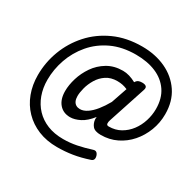

<svg xmlns="http://www.w3.org/2000/svg" viewBox="-170 -851 1218 1191"><g transform="rotate(30 439.5 -255.5)"><path d="M246 -180Q246 -223 261 -272.5Q276 -322 306.5 -366.5Q337 -411 384.5 -439.5Q432 -468 495 -468Q518 -468 541.5 -461Q565 -454 589 -441L591 -443Q598 -455 608.5 -459.5Q619 -464 634 -464Q655 -464 663.5 -456Q672 -448 666 -430L578 -162Q573 -148 574 -136Q575 -124 590 -124Q637 -124 674 -145Q711 -166 737 -200.5Q763 -235 776.5 -278Q790 -321 790 -364Q790 -440 755 -491.5Q720 -543 658.5 -569Q597 -595 515 -595Q417 -595 342.5 -560Q268 -525 217.5 -465.5Q167 -406 141.5 -333Q116 -260 116 -185Q116 -127 134 -77.5Q152 -28 186.5 8.5Q221 45 270.5 65Q320 85 384 85Q432 85 479.5 75.5Q527 66 580 49Q605 41 615 71Q624 102 599 110Q539 130 485.5 138.5Q432 147 376 147Q301 147 241 122.5Q181 98 138 53.5Q95 9 72.5 -51Q50 -111 50 -181Q50 -272 82 -357Q114 -442 175 -510Q236 -578 324 -618Q412 -658 523 -658Q618 -658 693 -623Q768 -588 812 -522.5Q856 -457 856 -365Q856 -303 834.5 -247Q813 -191 775 -147.5Q737 -104 685.5 -79Q634 -54 573 -54Q530 -54 513.5 -74Q497 -94 495 -122Q495 -126 495.5 -130Q496 -134 496 -138Q460 -92 422.5 -73Q385 -54 353 -54Q304 -54 275 -87.5Q246 -121 246 -180ZM328 -191Q328 -170 334.5 -156Q341 -142 353 -135Q365 -128 381 -128Q406 -128 432 -145.5Q458 -163 483 -194Q508 -225 531 -266L570 -380Q551 -388 534 -391.5Q517 -395 497 -395Q451 -395 418.5 -373.5Q386 -352 366 -318.5Q346 -285 337 -250.5Q328 -216 328 -191Z"/></g></svg>

Font: Playwrite HR
Style: Regular
Weight: 400
Designer: Veronika Burian, José Scaglione
Foundry: TypeTogether
Version: Version 1.002